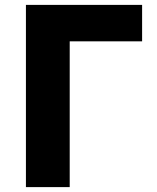

<svg xmlns="http://www.w3.org/2000/svg" viewBox="-20 -765 640 785"><path d="M86 -745H561V-596H265V0H86Z"/></svg>

Font: Merged Yaku Han JP Black
Style: Regular
Weight: 900
Designer: Ryoko NISHIZUKA 西塚涼子 (kana, bopomofo & ideographs); Paul D. Hunt (Latin, Greek & Cyrillic); Sandoll Communications 산돌커뮤니
Foundry: Adobe
Version: Version 2.004